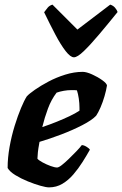

<svg xmlns="http://www.w3.org/2000/svg" viewBox="-20 -811 529 831"><path d="M192 0Q180 0 155 -7Q130 -14 100.5 -26Q71 -38 46.5 -53Q22 -68 13 -84Q13 -128 21.5 -175.5Q30 -223 43.5 -266.5Q57 -310 71 -343.5Q85 -377 96 -394Q106 -405 131 -422.5Q156 -440 190 -458Q224 -476 262.5 -488Q301 -500 338 -500Q354 -500 378.5 -489Q403 -478 422.5 -464Q442 -450 443 -441Q440 -421 432.5 -395Q425 -369 415 -346Q405 -323 396 -310Q378 -291 336.5 -269.5Q295 -248 245 -229Q195 -210 151 -197Q145 -164 144 -152.5Q143 -141 142 -124Q148 -117 164.5 -108Q181 -99 199 -92.5Q217 -86 227 -86Q234 -86 247.5 -96.5Q261 -107 277.5 -123Q294 -139 309.5 -155Q325 -171 334 -183Q343 -183 355 -175.5Q367 -168 369 -163Q355 -138 337 -109.5Q319 -81 297.5 -56Q276 -31 250 -15.5Q224 0 192 0ZM163 -261Q196 -272 225.5 -284Q255 -296 280.5 -308Q306 -320 324 -332Q324 -335 324 -338Q324 -341 324 -345Q324 -364 321 -384.5Q318 -405 313 -420Q307 -421 301.5 -421Q296 -421 290 -421Q273 -421 256 -418Q239 -415 225 -410Q202 -380 187.5 -341Q173 -302 163 -261ZM300 -563Q285 -563 264 -590Q243 -617 219.5 -661.5Q196 -706 171 -758Q179 -769 186.5 -778Q194 -787 207 -791L315 -683L457 -791Q470 -787 478 -777.5Q486 -768 489 -759Q447 -707 409 -662Q371 -617 343 -590Q315 -563 300 -563Z"/></svg>

Font: Texturina Medium 12pt Black
Style: Italic
Weight: 900
Italic angle: -11°
Version: Version 1.002